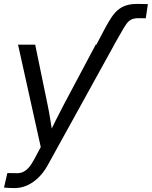

<svg xmlns="http://www.w3.org/2000/svg" viewBox="-31 -749 770 974"><path d="M458 -522.5 504.4 -610.4Q519.5 -638.2 534.2 -660.4Q548.8 -682.6 566.4 -697.8Q584 -712.9 607.4 -720.9Q630.9 -729 663.6 -729Q682.1 -729 695.6 -728.8Q709 -728.5 719.2 -728L708.5 -656.2Q701.2 -656.7 688.5 -656.7Q675.8 -656.7 670.9 -656.7Q648.9 -656.7 635.3 -649.9Q621.6 -643.1 611.8 -629.6Q602.1 -616.2 590.8 -596.7L548.3 -522.5ZM-10.7 202.6 6.3 128.9 47.9 129.4Q66.4 130.9 82 125Q97.7 119.1 111.8 104.2Q126 89.4 139.6 64.5L175.8 -2.9L60.5 -522.5H147.5L210 -219.7Q218.3 -179.7 224.6 -139.6Q231 -99.6 237.3 -60.1H213.4Q232.4 -99.6 252.4 -139.6Q272.5 -179.7 293.5 -219.7L454.6 -522.5H548.8L209 92.8Q189 127.9 162.8 153.1Q136.7 178.2 106.2 191.7Q75.7 205.1 42.5 205.1Q27.8 205.1 14.2 204.3Q0.5 203.6 -10.7 202.6Z"/></svg>

Font: Inter 28pt
Style: Italic
Weight: 400
Italic angle: -9.3988°
Designer: Rasmus Andersson
Foundry: rsms
Version: Version 4.001;git-66647c0bb